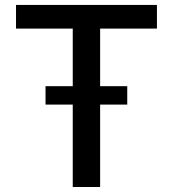

<svg xmlns="http://www.w3.org/2000/svg" viewBox="-20 -747 691 767"><path d="M44 -632.8V-727.3H606.9V-632.8H380V0H270.6V-632.8ZM161.9 -329.2V-402.7H488.3V-329.2Z"/></svg>

Font: InterMG Medium
Style: Regular
Weight: 500
Designer: Rasmus Andersson
Foundry: rsms
Version: Version 3.019;December 26, 2023;FontCreator 15.0.0.2955 64-b